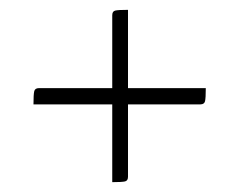

<svg xmlns="http://www.w3.org/2000/svg" viewBox="-20 -477 485 390"><path d="M240 -265V-118Q240 -110 234 -108.5Q228 -107 208 -107V-265H48Q48 -285 49.5 -291.5Q51 -298 59 -298H208V-446Q208 -454 214 -455.5Q220 -457 240 -457V-298H398Q398 -278 396.5 -271.5Q395 -265 387 -265Z"/></svg>

Font: Yanone Kaffeesatz Thin
Style: Regular
Weight: 250
Designer: Yanone
Foundry: Yanone Font Production. Not for release.
Version: Version 1.002